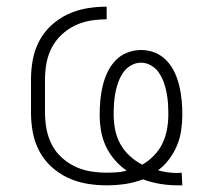

<svg xmlns="http://www.w3.org/2000/svg" viewBox="-20 -548 640 576"><path d="M513 8Q486 8 459.5 3.5Q433 -1 409 -10Q383 0 355.5 4Q328 8 300 8Q270 8 240.5 3Q211 -2 184 -14.5Q157 -27 134.5 -47.5Q112 -68 98 -94.5Q84 -121 78.5 -150.5Q73 -180 73 -210V-310Q73 -340 78.5 -369.5Q84 -399 98 -425.5Q112 -452 134.5 -472.5Q157 -493 184 -505.5Q211 -518 240.5 -523Q270 -528 300 -528V-490Q275 -490 251 -486Q227 -482 205 -471.5Q183 -461 164.5 -443.5Q146 -426 135 -404.5Q124 -383 119.5 -359Q115 -335 115 -310V-210Q115 -185 119.5 -161Q124 -137 135 -115Q146 -93 164.5 -76Q183 -59 205 -48.5Q227 -38 251 -34Q275 -30 300 -30Q315 -30 330 -31Q345 -32 360 -36Q340 -50 324 -68.5Q308 -87 297.5 -109.5Q287 -132 283 -156Q279 -180 279 -204Q279 -226 281 -247.5Q283 -269 288 -290Q293 -311 302 -330.5Q311 -350 326 -366Q341 -382 361.5 -390Q382 -398 403 -398Q425 -398 445 -390Q465 -382 480 -366Q495 -350 504 -330.5Q513 -311 518 -290Q523 -269 525 -247.5Q527 -226 527 -204Q527 -181 523.5 -157Q520 -133 511 -111.5Q502 -90 487.5 -70.5Q473 -51 454 -37Q469 -33 483.5 -31Q498 -29 513 -29Q516 -29 519 -29.5Q522 -30 525 -30L527 8ZM407 -54Q426 -65 442 -81.5Q458 -98 467.5 -118Q477 -138 481 -160Q485 -182 485 -204Q485 -221 484 -237Q483 -253 480 -269Q477 -285 471.5 -300.5Q466 -316 457 -329.5Q448 -343 433.5 -351.5Q419 -360 403 -360Q387 -360 372.5 -351.5Q358 -343 349 -329.5Q340 -316 334.5 -300.5Q329 -285 326 -269Q323 -253 322 -237Q321 -221 321 -204Q321 -181 325.5 -158.5Q330 -136 341 -116Q352 -96 369.5 -80Q387 -64 407 -54Z"/></svg>

Font: Iosevka Extralight Extended
Style: Regular
Weight: 200
Width: 7
Monospace: yes
Designer: Belleve Invis
Foundry: Belleve Invis
Version: Version 32.5.0; ttfautohint (v1.8.4)